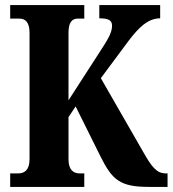

<svg xmlns="http://www.w3.org/2000/svg" viewBox="-20 -734 678 754"><path d="M20 0H311V-53H293C268 -53 249 -67 249 -109V-274L277 -316L374 -121C421 -26 452 0 566 0H638V-53H632C596 -53 577 -76 542 -138L376 -427L486 -575C525 -626 561 -662 609 -662V-714H370V-662C407 -662 420 -654 420 -633C420 -604 402 -577 371 -529L249 -340V-605C249 -647 263 -661 286 -661H311V-714H20V-661H56C79 -661 96 -647 96 -606V-109C96 -66 76 -53 51 -53H20Z"/></svg>

Font: Noto Serif Hebrew ExtraCondensed ExtraBold
Style: Regular
Weight: 800
Width: 2
Designer: Monotype Design Team
Foundry: Monotype Imaging Inc.
Version: Version 2.004